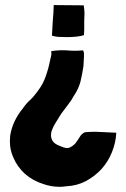

<svg xmlns="http://www.w3.org/2000/svg" viewBox="-20 -636 490 749"><path d="M307.6 -427.7Q307.6 -434.6 303.7 -439.5Q303.7 -439.5 302.7 -439.5Q272.5 -436.5 241.2 -439.5Q210.9 -441.4 179.7 -436.5Q179.7 -436.5 179.7 -435.5Q181.6 -427.7 179.7 -418.9Q177.7 -410.2 175.8 -402.3Q168.9 -367.2 158.2 -337.9Q148.4 -308.6 127 -280.3Q112.3 -259.8 97.7 -246.1Q83 -233.4 67.4 -210.9Q49.8 -189.5 37.1 -163.1Q24.4 -136.7 19.5 -105.5Q18.6 -94.7 18.6 -84Q18.6 -51.8 31.2 -23.4Q46.9 14.6 77.1 42Q108.4 69.3 149.4 82Q179.7 92.8 212.9 92.8Q224.6 92.8 237.3 90.8Q280.3 88.9 315.4 70.3Q349.6 51.8 376 23.4Q402.3 -5.9 417 -43Q431.6 -79.1 433.6 -117.2Q433.6 -117.2 433.6 -118.2Q404.3 -119.1 373 -121.1Q342.8 -123 311.5 -120.1Q298.8 -115.2 291 -101.6Q283.2 -88.9 274.4 -77.1Q264.6 -66.4 252 -60.5Q239.3 -54.7 216.8 -65.4Q193.4 -73.2 184.6 -86.9Q176.8 -100.6 179.7 -118.2Q183.6 -134.8 195.3 -154.3Q206.1 -172.9 218.8 -192.4Q233.4 -210.9 246.1 -228.5Q259.8 -246.1 266.6 -259.8Q286.1 -288.1 293.9 -317.4Q300.8 -346.7 305.7 -378.9Q306.6 -391.6 307.6 -417Q307.6 -421.9 307.6 -427.7ZM189.5 -616.2Q189.5 -616.2 189.5 -615.2Q189.5 -615.2 189.5 -614.3Q189.5 -606.4 188.5 -587.9Q186.5 -569.3 185.5 -548.8Q184.6 -529.3 183.6 -513.7Q182.6 -498 182.6 -497.1Q190.4 -494.1 206.1 -492.2Q222.7 -491.2 242.2 -491.2Q260.7 -491.2 279.3 -493.2Q296.9 -495.1 307.6 -499Q307.6 -505.9 308.6 -521.5Q308.6 -536.1 308.6 -552.7Q309.6 -570.3 309.6 -586.9Q308.6 -603.5 306.6 -615.2Q305.7 -615.2 303.7 -615.2Q275.4 -615.2 191.4 -616.2Q190.4 -616.2 189.5 -616.2Z"/></svg>

Font: Londrina Solid
Style: NNS
Weight: 400
Designer: Marcelo Magalhaes
Version: Version 1.002